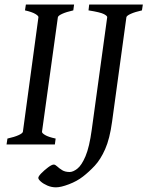

<svg xmlns="http://www.w3.org/2000/svg" viewBox="-20 -635 648 844"><path d="M305.7 -615.2 302.2 -589.4Q271.5 -582.5 253.4 -574.2Q235.4 -565.9 234.4 -559.1L164.6 -55.7Q164.1 -49.8 178.5 -41.3Q192.9 -32.7 224.6 -25.9L221.2 0H8.8L12.7 -25.9Q43.5 -32.7 61.3 -40.8Q79.1 -48.8 80.6 -55.7L148.9 -559.1Q149.9 -564.9 135.3 -573.7Q120.6 -582.5 89.8 -589.4L93.8 -615.2ZM607.9 -615.2 604 -589.4Q573.2 -582.5 554.9 -574.2Q536.6 -565.9 535.6 -559.1L472.7 -100.1Q462.4 -24.4 442.1 21Q421.9 66.4 396.5 93.5Q371.1 120.6 344.7 141.1Q318.4 161.6 283 175Q247.6 188.5 226.1 188.5Q206.1 188.5 188.2 180.7Q170.4 172.9 159.4 163.1Q148.4 153.3 148.4 147Q148.4 140.1 162.1 126.2Q175.8 112.3 191.9 100.3Q208 88.4 216.3 88.4Q222.7 88.4 231.2 96.4Q239.7 104.5 252.9 112.8Q266.1 121.1 286.1 121.1Q301.3 121.1 320.1 106.4Q338.9 91.8 356 51.5Q373 11.2 383.3 -64.9L451.2 -559.1Q452.1 -564.9 436.8 -573Q421.4 -581.1 369.1 -589.4L372.1 -615.2Z"/></svg>

Font: Gentium Book Plus
Style: Italic
Weight: 400
Italic angle: -8°
Designer: Victor Gaultney, Annie Olsen, Iska Routamaa, Becca Hirsbrunner
Foundry: SIL International
Version: Version 6.101